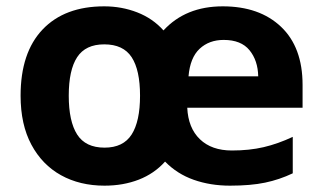

<svg xmlns="http://www.w3.org/2000/svg" viewBox="-20 -576 1018 606"><path d="M683 -556Q799 -556 867 -491.5Q935 -427 935 -308V-236H571Q574 -172 611 -136.5Q648 -101 712 -101Q767 -101 812 -111.5Q857 -122 904 -144V-29Q862 -9 816.5 0.5Q771 10 706 10Q644 10 591.5 -8.5Q539 -27 501 -66Q467 -28 418 -9Q369 10 310 10Q232 10 172.5 -23Q113 -56 79 -119.5Q45 -183 45 -274Q45 -410 114.5 -483Q184 -556 309 -556Q364 -556 413 -537Q462 -518 496 -480Q566 -556 683 -556ZM686 -450Q640 -450 610 -422Q580 -394 575 -335H795Q794 -385 767.5 -417.5Q741 -450 686 -450ZM309 -436Q250 -436 223.5 -395.5Q197 -355 197 -274Q197 -193 223.5 -151.5Q250 -110 310 -110Q369 -110 395.5 -151.5Q422 -193 422 -274Q422 -355 395.5 -395.5Q369 -436 309 -436Z"/></svg>

Font: Noto Sans Duployan
Style: Bold
Weight: 700
Designer: David Corbett
Foundry: David Corbett
Version: Version 3.001